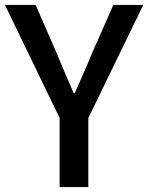

<svg xmlns="http://www.w3.org/2000/svg" viewBox="-23 -756 599 776"><path d="M218 0H334V-279L556 -736H435L349 -541C327 -486 303 -435 279 -379H275C250 -435 229 -486 206 -541L121 -736H-3L218 -279Z"/></svg>

Font: Noto Sans CJK JP Medium
Style: Regular
Weight: 500
Designer: Ryoko NISHIZUKA (kana & ideographs); Paul D. Hunt (Latin, Greek & Cyrillic); Wenlong ZHANG (bopomofo); Sandoll Communica
Foundry: Adobe Systems Incorporated
Version: Version 1.004;PS 1.004;hotconv 1.0.82;makeotf.lib2.5.63406